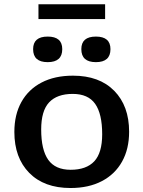

<svg xmlns="http://www.w3.org/2000/svg" viewBox="-20 -886 684 916"><path d="M316.5 11Q190.5 11 119.5 -61.2Q48.5 -133.5 48.5 -256.5Q48.5 -339 82 -399.2Q115.5 -459.5 178.2 -492.2Q241 -525 328 -525Q454 -525 525 -452.8Q596 -380.5 596 -257.5Q596 -175 562.2 -114.8Q528.5 -54.5 465.8 -21.8Q403 11 316.5 11ZM317 -76Q392 -76 429.8 -116.5Q467.5 -157 467.5 -245.5Q467.5 -343 434 -390.5Q400.5 -438 327 -438Q252 -438 214.2 -397.5Q176.5 -357 176.5 -268.5Q176.5 -171 210.2 -123.5Q244 -76 317 -76ZM207.5 -589.5Q138 -589.5 138 -651.5Q138 -711.5 207.5 -711.5Q277 -711.5 277 -651.5Q277 -589.5 207.5 -589.5ZM437.5 -589.5Q368 -589.5 368 -651.5Q368 -711.5 437.5 -711.5Q507 -711.5 507 -651.5Q507 -589.5 437.5 -589.5ZM163.5 -795V-865.5H481.5V-795Z"/></svg>

Font: Newsreader Caption Medium
Style: Regular
Weight: 500
Designer: Hugues Gentile
Foundry: Production Type
Version: Version 1.001